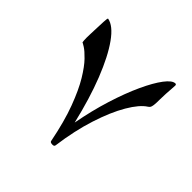

<svg xmlns="http://www.w3.org/2000/svg" viewBox="-158 -663 890 890"><g transform="rotate(45 287.0 -218.0)"><path d="M512.7 -511.2Q512.7 -508.3 511.5 -491.9Q510.3 -475.6 509 -455.1Q507.8 -434.6 507.8 -418.9Q507.8 -391.1 506.1 -378.4Q504.4 -365.7 501 -361.1Q497.6 -356.4 492.2 -353Q459 -332 423.8 -272.2Q388.7 -212.4 359.9 -123Q331.1 -33.7 316.4 75.7Q315.4 84.5 304.2 84.5Q289.1 84.5 287.6 77.1Q266.1 -31.7 238 -106.7Q210 -181.6 181.2 -229.2Q152.3 -276.9 127.2 -302.7Q102.1 -328.6 85.7 -338.9Q69.3 -349.1 66.9 -349.6Q65.9 -353 65.4 -361.8Q64.9 -370.6 64.9 -379.4Q64.9 -387.2 65.4 -398.4Q65.9 -409.7 66.4 -427.7Q67.9 -460.9 68.8 -486.1Q69.8 -511.2 73.2 -511.2Q112.3 -504.4 154.1 -446Q195.8 -387.7 234.9 -288.8Q273.9 -189.9 304.2 -61Q321.8 -155.8 347.9 -239Q374 -322.3 403.1 -385.3Q432.1 -448.2 459.2 -483.9Q486.3 -519.5 506.3 -519.5Q512.7 -519.5 512.7 -511.2Z"/></g></svg>

Font: Scheherazade New Medium
Style: Regular
Weight: 500
Designer: SIL International
Foundry: SIL International
Version: Version 4.000